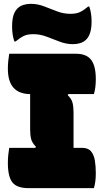

<svg xmlns="http://www.w3.org/2000/svg" viewBox="-20 -980 540 1000"><path d="M469 0H129Q69 0 45 -29.5Q21 -59 21 -132Q21 -152 23 -172.5Q25 -193 28 -210H164L167 -216Q147 -236 142 -256.5Q137 -277 137 -306V-490Q21 -491 21 -622Q21 -642 23 -662.5Q25 -683 28 -700H377Q430 -700 454.5 -668.5Q479 -637 479 -568Q479 -522 469 -490H336L333 -484Q353 -465 358 -444Q363 -423 363 -394V-210H407Q439 -210 454 -192Q469 -174 474 -144.5Q479 -115 479 -78Q479 -32 469 0ZM346 -908Q376 -908 395 -916.5Q414 -925 439 -946H445Q457 -913 457 -867Q457 -802 429 -774Q416 -761 398 -755.5Q380 -750 360 -750Q325 -750 291 -763Q257 -776 223 -789Q189 -802 154 -802Q124 -802 105.5 -793.5Q87 -785 61 -764H55Q43 -797 43 -843Q43 -875 49.5 -898Q56 -921 71 -936Q84 -949 102.5 -954.5Q121 -960 140 -960Q176 -960 209.5 -947Q243 -934 277 -921Q311 -908 346 -908Z"/></svg>

Font: Recursive Sn Csl St XBk
Style: Regular
Weight: 1000
Version: Version 1.079;hotconv 1.0.112;makeotfexe 2.5.65598; ttfautoh